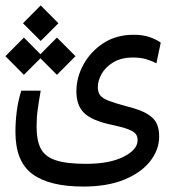

<svg xmlns="http://www.w3.org/2000/svg" viewBox="-37 -520 643 709"><path d="M270.5 168.9Q145.5 168.9 82.8 122.8Q20 76.7 20 -32.7Q20 -70.3 24.7 -107.7Q29.3 -145 41.5 -185.1H113.3Q106 -143.6 102.1 -114.5Q98.1 -85.4 98.1 -52.2Q98.1 -2 113.3 28.1Q128.4 58.1 168 71.5Q207.5 85 280.3 85Q367.7 85 419.4 58.8Q471.2 32.7 471.2 -2.4Q471.2 -16.1 464.1 -25.4Q457 -34.7 436.3 -42.7Q415.5 -50.8 373.5 -59.6Q304.2 -74.2 274.7 -101.8Q245.1 -129.4 245.1 -182.6Q245.1 -233.9 271.2 -281.7Q297.4 -329.6 344.7 -360.6Q392.1 -391.6 456.5 -391.6Q489.7 -391.6 513.9 -383.5Q538.1 -375.5 556.6 -362.8L540.5 -286.1Q522 -295.9 501.5 -301.8Q481 -307.6 454.6 -307.6Q410.6 -307.6 381.6 -290Q352.5 -272.5 338.4 -247.3Q324.2 -222.2 324.2 -198.2Q324.2 -180.2 332.5 -168.7Q340.8 -157.2 363.8 -148.2Q386.7 -139.2 430.7 -127.4Q481.9 -114.7 507.6 -98.9Q533.2 -83 542 -63Q550.8 -43 550.8 -16.6Q550.8 32.7 517.6 75.2Q484.4 117.7 421.9 143.3Q359.4 168.9 270.5 168.9ZM173.3 -243.7 112.3 -304.7 51.3 -243.7 -17.1 -312.5 51.3 -381.3 112.3 -319.8 173.3 -381.3 241.7 -312.5ZM113.3 -368.7 47.9 -434.1 113.3 -500 178.7 -434.1Z"/></svg>

Font: Cascadia Code PL SemiLight
Style: Regular
Weight: 350
Monospace: yes
Designer: Aaron Bell
Foundry: Saja Typeworks
Version: Version 2404.023; ttfautohint (v1.8.4)